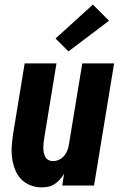

<svg xmlns="http://www.w3.org/2000/svg" viewBox="-20 -805 540 833"><path d="M161 8Q135 8 111 -1.5Q87 -11 70.5 -29Q54 -47 45 -70.5Q36 -94 32.5 -119.5Q29 -145 31 -171.5Q33 -198 37 -225L87 -530H225L172 -206Q170 -195 169 -184.5Q168 -174 168 -163.5Q168 -153 170 -143Q172 -133 176.5 -124.5Q181 -116 190 -111Q199 -106 209 -106Q223 -106 236 -112Q249 -118 258 -128.5Q267 -139 272 -152Q277 -165 279 -178L337 -530H475L388 0H250L258 -51Q250 -38 240 -26.5Q230 -15 217 -6.5Q204 2 189.5 5Q175 8 161 8ZM277 -582 221 -638 383 -785 453 -715Z"/></svg>

Font: Iosevka Curly Heavy Oblique
Style: Regular
Weight: 900
Italic angle: -9°
Monospace: yes
Designer: Belleve Invis
Foundry: Belleve Invis
Version: Version 11.1.0; ttfautohint (v1.8.3)